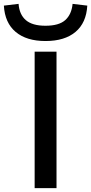

<svg xmlns="http://www.w3.org/2000/svg" viewBox="-52 -972 471 992"><path d="M127 0V-705H240V0ZM183 -760Q85 -760 29 -807Q-27 -854 -32 -943L44 -952Q48 -897 81.5 -868Q115 -839 183 -839Q253 -839 285.5 -868.5Q318 -898 323 -952L399 -943Q394 -854 338 -807Q282 -760 183 -760Z"/></svg>

Font: Nunito Sans 7pt Expanded Medium
Style: Regular
Weight: 500
Width: 7
Designer: Vernon Adams
Foundry: Vernon Adams
Version: Version 3.101;gftools[0.9.27]